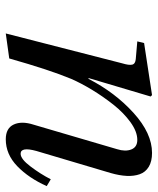

<svg xmlns="http://www.w3.org/2000/svg" viewBox="40 -582 554 675"><g transform="rotate(90 317.5 -245.0)"><path d="M98.1 12.2 203.1 -397Q210.4 -420.9 207.8 -432.1Q205.1 -443.4 188 -444.8L126 -450.2L131.8 -474.1L314.9 -502L319.8 -497.1L254.9 -278.8H257.8Q305.7 -372.1 377.4 -437Q449.2 -502 518.1 -502Q547.9 -502 566.9 -490.5Q585.9 -479 593 -458.7Q600.1 -438.5 598.9 -413.1Q597.7 -387.7 588.9 -356.9L511.2 -95.2Q496.1 -40 521 -40Q539.6 -40 565.9 -75Q592.3 -109.9 610.8 -146L634.8 -131.8Q606.4 -68.4 564.7 -28.1Q522.9 12.2 470.2 12.2Q431.2 12.2 418.2 -15.9Q405.3 -43.9 418.9 -85.9L504.9 -378.9Q514.2 -408.2 505.9 -429.2Q497.6 -450.2 472.2 -450.2Q443.4 -450.2 410.2 -426.3Q377 -402.3 348.1 -365.7Q319.3 -329.1 296.1 -290.8Q272.9 -252.4 257.8 -217.8Q226.1 -141.6 186 0Z"/></g></svg>

Font: Linguistics Pro
Style: Italic
Weight: 400
Italic angle: -12°
Designer: Stefan Peev, Context Ltd
Foundry: Stefan Peev, Context Ltd
Version: Version 001.000